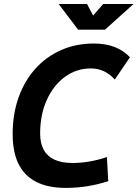

<svg xmlns="http://www.w3.org/2000/svg" viewBox="-20 -918 680 948"><path d="M305.2 9.8Q217.6 9.8 159.3 -19.8Q101 -49.3 71.7 -108.2Q42.5 -167 42.5 -255.4Q42.5 -354.5 71.6 -436.5Q100.8 -518.6 154.2 -578.1Q207.5 -637.7 281.1 -670.4Q354.6 -703.1 443.4 -703.1Q558.1 -703.1 621.6 -635.3L546.9 -525.4Q497.2 -580.1 429.2 -580.1Q357.2 -580.1 300.4 -538.3Q243.5 -496.5 210.9 -424.1Q178.2 -351.6 178.2 -258.8Q178.2 -210.3 196.2 -177.9Q214.1 -145.5 249.5 -129.4Q285 -113.3 337.9 -113.3Q421.4 -113.3 507.8 -142.6L514.6 -23.4Q411.6 9.8 305.2 9.8ZM365.7 -771.5 269.5 -898.4H409.7L443.4 -834.5H433.6L489.7 -898.4H639.6L498.5 -771.5Z"/></svg>

Font: Cascadia Code PL
Style: Italic
Weight: 400
Italic angle: -10°
Monospace: yes
Designer: Aaron Bell
Foundry: Saja Typeworks
Version: Version 2404.023